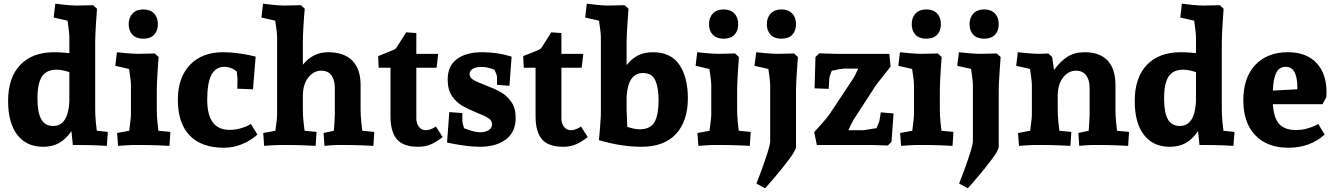

<svg xmlns="http://www.w3.org/2000/svg" viewBox="-20 -786 7234 1041"><path d="M375 0 367.2 -75.2Q336.4 -30.3 299.8 -10.3Q263.2 9.8 213.9 9.8Q123 9.8 73.5 -55.2Q23.9 -120.1 23.9 -238.8Q23.9 -364.7 89.4 -433.8Q154.8 -502.9 274.9 -502.9Q308.1 -502.9 356 -498V-586.9Q356 -600.1 352.1 -631.6Q348.1 -663.1 346.2 -673.8L271 -690.9L279.8 -766.1Q292 -764.2 331.5 -760Q371.1 -755.9 397 -755.9L484.9 -757.8L505.9 -738.8Q503.9 -717.8 500 -652.8Q496.1 -587.9 496.1 -557.1V-192.9Q496.1 -162.1 499.5 -125Q502.9 -87.9 504.9 -77.1L564.9 -70.8L559.1 4.9Q548.8 3.9 503.9 2Q459 0 375 0ZM287.1 -408.2Q231.9 -408.2 207.5 -371.1Q183.1 -334 183.1 -252Q183.1 -175.8 203.6 -139.4Q224.1 -103 268.1 -103Q348.1 -103 356 -232.9V-395Q315.9 -408.2 287.1 -408.2Z M835.9 -654.8Q835.9 -618.7 815.4 -597.4Q794.9 -576.2 756.8 -576.2Q718.8 -576.2 698.2 -597.7Q677.7 -619.1 677.7 -654.8Q677.7 -690.9 698.7 -712.9Q719.7 -734.9 756.8 -734.9Q793.9 -734.9 814.9 -713.4Q835.9 -691.9 835.9 -654.8ZM719.7 0Q690.9 0 659.9 2Q628.9 3.9 620.1 4.9L614.7 -64.9L680.7 -77.1Q681.6 -88.4 685.8 -119.6Q689.9 -150.9 689.9 -163.1V-325.2Q689.9 -338.4 686 -369.6Q682.1 -400.9 679.7 -412.1L605 -429.2L613.8 -502.9Q626 -501 665.5 -497.6Q705.1 -494.1 731 -494.1L818.8 -496.1L839.8 -477.1Q837.9 -456.1 834 -391.1Q830.1 -326.2 830.1 -294.9V-192.9Q830.1 -162.1 833.5 -125Q836.9 -87.9 838.9 -77.1L903.8 -70.8L898.9 4.9Q886.7 3.9 838.9 2Q791 0 719.7 0Z M1366.2 -479 1351.6 -301.8 1266.6 -305.2 1267.6 -358.9Q1265.6 -384.8 1263.7 -397.9Q1250.5 -410.2 1232.4 -417Q1214.4 -423.8 1198.2 -423.8Q1149.4 -423.8 1126.5 -380.4Q1103.5 -336.9 1103.5 -245.1Q1103.5 -82 1223.6 -82Q1254.4 -82 1280.5 -89.1Q1306.6 -96.2 1321.5 -103.5Q1336.4 -110.8 1340.3 -113.8L1375.5 -56.2Q1337.4 -22 1290 -3.4Q1242.7 15.1 1194.3 15.1Q1072.3 15.1 1008.3 -51.5Q944.3 -118.2 944.3 -245.1Q944.3 -365.2 1009.8 -434.1Q1075.2 -502.9 1189.5 -502.9Q1228.5 -502.9 1268.1 -497.6Q1307.6 -492.2 1333.5 -486.6Q1359.4 -481 1366.2 -479Z M1523.4 -755.9 1611.3 -757.8 1632.3 -738.8Q1628.4 -698.7 1625.2 -644.8Q1622.1 -590.8 1622.1 -557.1V-435.1Q1677.2 -502.9 1758.3 -502.9Q1845.2 -502.9 1890.1 -457.5Q1935.1 -412.1 1935.1 -325.2V-192.9Q1935.1 -162.1 1938.7 -125Q1942.4 -87.9 1944.3 -77.1L2009.3 -70.8L2004.4 4.9Q1992.2 3.9 1944.3 2Q1896.5 0 1825.2 0Q1796.4 0 1771.2 2Q1746.1 3.9 1739.3 4.9L1734.4 -64.9L1790 -77.1L1793.5 -121.1L1795.4 -163.1V-311Q1795.4 -352.1 1776.9 -377.4Q1758.3 -402.8 1721.2 -402.8Q1681.2 -402.8 1651.6 -366Q1622.1 -329.1 1622.1 -265.1V-192.9Q1622.1 -162.1 1625.7 -125Q1629.4 -87.9 1631.3 -77.1L1696.3 -70.8L1691.4 4.9Q1679.2 3.9 1631.3 2Q1583.5 0 1512.2 0Q1483.4 0 1452.4 2Q1421.4 3.9 1412.1 4.9L1407.2 -64.9L1473.1 -77.1Q1475.1 -92.3 1478.8 -121.1Q1482.4 -149.9 1482.4 -163.1V-586.9Q1482.4 -600.1 1478.3 -631.6Q1474.1 -663.1 1472.2 -673.8L1397.5 -690.9L1406.2 -766.1Q1418.5 -764.2 1457.8 -760Q1497.1 -755.9 1523.4 -755.9Z M2247.1 9.8Q2167 9.8 2132.1 -30.5Q2097.2 -70.8 2097.2 -155.8V-418.9H2033.2L2030.3 -481.9Q2036.1 -484.9 2079.6 -501.5Q2123 -518.1 2127 -523.9Q2134.8 -535.2 2155 -567.6Q2175.3 -600.1 2182.1 -610.8L2237.3 -606.9V-494.1H2356L2347.2 -418.9H2237.3V-143.1Q2237.3 -117.2 2251.2 -98.6Q2265.1 -80.1 2289.1 -80.1Q2301.3 -80.1 2313.2 -84.5Q2325.2 -88.9 2333.3 -93.5Q2341.3 -98.1 2343.3 -100.1L2379.9 -43Q2349.1 -18.1 2318.1 -4.2Q2287.1 9.8 2247.1 9.8Z M2753.9 -479 2742.2 -320.8 2674.8 -326.2V-369.1Q2674.8 -373 2670.4 -385.5Q2666 -397.9 2661.1 -407.2Q2625 -423.3 2590.8 -422.9Q2557.6 -422.9 2541.7 -411.9Q2525.9 -400.9 2525.9 -384.8Q2525.9 -365.7 2545.4 -353.8Q2564.9 -341.8 2608.9 -325.2Q2658.7 -306.2 2692.9 -287.6Q2727.1 -269 2751.5 -234.6Q2775.9 -200.2 2775.9 -146Q2775.9 -70.8 2723.4 -30.5Q2670.9 9.8 2581.1 9.8Q2548.8 9.8 2509.5 4.9Q2470.2 0 2441.2 -5.6Q2412.1 -11.2 2403.8 -13.2L2416 -178.2L2486.8 -172.9V-127.9Q2487.8 -120.1 2491 -108.2Q2494.1 -96.2 2496.1 -90.8Q2550.3 -68.8 2584 -68.8Q2610.8 -68.8 2629.4 -80.3Q2647.9 -91.8 2647.9 -111.8Q2647.9 -132.8 2628.9 -145Q2609.9 -157.2 2565.9 -174.8Q2517.1 -194.8 2485.6 -212.9Q2454.1 -231 2430.7 -265.4Q2407.2 -299.8 2407.2 -354Q2407.2 -428.2 2457 -465.6Q2506.8 -502.9 2594.2 -502.9Q2677.7 -502.9 2753.9 -479Z M3033.7 9.8Q2953.6 9.8 2918.7 -30.5Q2883.8 -70.8 2883.8 -155.8V-418.9H2819.8L2816.9 -481.9Q2822.8 -484.9 2866.2 -501.5Q2909.7 -518.1 2913.6 -523.9Q2921.4 -535.2 2941.7 -567.6Q2961.9 -600.1 2968.8 -610.8L3023.9 -606.9V-494.1H3142.6L3133.8 -418.9H3023.9V-143.1Q3023.9 -117.2 3037.8 -98.6Q3051.8 -80.1 3075.7 -80.1Q3087.9 -80.1 3099.9 -84.5Q3111.8 -88.9 3119.9 -93.5Q3127.9 -98.1 3129.9 -100.1L3166.5 -43Q3135.7 -18.1 3104.7 -4.2Q3073.7 9.8 3033.7 9.8Z M3278.8 -755.9 3366.7 -757.8 3387.7 -738.8Q3385.7 -717.8 3381.6 -652.8Q3377.4 -587.9 3377.4 -557.1V-433.1Q3404.3 -467.3 3438.5 -485.1Q3472.7 -502.9 3519.5 -502.9Q3617.7 -502.9 3663.6 -434.6Q3709.5 -366.2 3709.5 -253.9Q3709.5 -128.9 3645 -59.6Q3580.6 9.8 3458.5 9.8Q3349.6 9.8 3227.5 -25.9Q3229.5 -44.9 3233.6 -97.9Q3237.8 -150.9 3237.8 -163.1V-586.9Q3237.8 -600.1 3233.6 -631.6Q3229.5 -663.1 3227.5 -673.8L3152.8 -690.9L3161.6 -766.1Q3173.8 -764.2 3213.1 -760Q3252.4 -755.9 3278.8 -755.9ZM3377.4 -259.8V-192.9Q3377.4 -175.8 3380.9 -98.1Q3421.9 -85 3446.8 -85Q3507.8 -85 3529.3 -125Q3550.8 -165 3550.8 -241.2Q3550.8 -309.1 3533.2 -349.6Q3515.6 -390.1 3465.8 -390.1Q3384.3 -389.6 3377.4 -259.8Z M3982.4 -654.8Q3982.4 -618.7 3961.9 -597.4Q3941.4 -576.2 3903.3 -576.2Q3865.2 -576.2 3844.7 -597.7Q3824.2 -619.1 3824.2 -654.8Q3824.2 -690.9 3845.2 -712.9Q3866.2 -734.9 3903.3 -734.9Q3940.4 -734.9 3961.4 -713.4Q3982.4 -691.9 3982.4 -654.8ZM3866.2 0Q3837.4 0 3806.4 2Q3775.4 3.9 3766.6 4.9L3761.2 -64.9L3827.1 -77.1Q3828.1 -88.4 3832.3 -119.6Q3836.4 -150.9 3836.4 -163.1V-325.2Q3836.4 -338.4 3832.5 -369.6Q3828.6 -400.9 3826.2 -412.1L3751.5 -429.2L3760.3 -502.9Q3772.5 -501 3812 -497.6Q3851.6 -494.1 3877.4 -494.1L3965.3 -496.1L3986.3 -477.1Q3984.4 -456.1 3980.5 -391.1Q3976.6 -326.2 3976.6 -294.9V-192.9Q3976.6 -162.1 3980 -125Q3983.4 -87.9 3985.4 -77.1L4050.3 -70.8L4045.4 4.9Q4033.2 3.9 3985.4 2Q3937.5 0 3866.2 0Z M4295.9 -654.8Q4295.9 -618.7 4275.4 -597.4Q4254.9 -576.2 4216.8 -576.2Q4178.7 -576.2 4158.2 -597.7Q4137.7 -619.1 4137.7 -654.8Q4137.7 -690.9 4158.7 -712.9Q4179.7 -734.9 4216.8 -734.9Q4253.9 -734.9 4274.9 -713.4Q4295.9 -691.9 4295.9 -654.8ZM4196.8 -494.1 4285.2 -496.1 4306.2 -477.1Q4304.2 -456.1 4300 -391.1Q4295.9 -326.2 4295.9 -294.9V9.8Q4295.9 27.8 4258.3 77.9Q4220.7 127.9 4180.9 174.6Q4141.1 221.2 4127.9 234.9L4081.1 209Q4086.9 194.8 4105 147Q4123 99.1 4139.4 48.1Q4155.8 -2.9 4155.8 -21V-117.2V-325.2Q4155.8 -338.4 4151.9 -369.6Q4147.9 -400.9 4146 -412.1L4070.8 -429.2L4080.1 -502.9Q4091.8 -501 4131.3 -497.6Q4170.9 -494.1 4196.8 -494.1Z M4514.6 -494.1H4801.8L4808.6 -424.8L4731.4 -327.1L4611.3 -142.1Q4601.6 -127.9 4579.6 -80.1H4660.6Q4667.5 -80.1 4692.4 -85Q4700.2 -85.9 4710.9 -87.9Q4721.7 -89.8 4732.4 -90.8Q4748.5 -127.9 4748.5 -132.8L4755.4 -176.8L4824.7 -170.9L4813.5 -17.1L4793.5 2.9Q4781.2 2.9 4752 1.5Q4722.7 0 4699.7 0H4408.7L4394.5 -69.8Q4405.8 -82 4437.7 -117.9Q4469.7 -153.8 4478.5 -168L4600.6 -352.1Q4613.8 -370.1 4633.3 -414.1H4554.7L4527.3 -410.2Q4505.4 -404.3 4489.7 -402.8Q4485.8 -394 4481.2 -380.1Q4476.6 -366.2 4476.6 -360.8L4472.7 -304.2L4396.5 -307.1L4401.4 -477.1L4422.4 -497.1Q4434.6 -497.1 4463.1 -495.6Q4491.7 -494.1 4514.6 -494.1Z M5081.5 -654.8Q5081.5 -618.7 5061 -597.4Q5040.5 -576.2 5002.4 -576.2Q4964.4 -576.2 4943.8 -597.7Q4923.3 -619.1 4923.3 -654.8Q4923.3 -690.9 4944.3 -712.9Q4965.3 -734.9 5002.4 -734.9Q5039.6 -734.9 5060.5 -713.4Q5081.5 -691.9 5081.5 -654.8ZM4965.3 0Q4936.5 0 4905.5 2Q4874.5 3.9 4865.7 4.9L4860.4 -64.9L4926.3 -77.1Q4927.2 -88.4 4931.4 -119.6Q4935.5 -150.9 4935.5 -163.1V-325.2Q4935.5 -338.4 4931.6 -369.6Q4927.7 -400.9 4925.3 -412.1L4850.6 -429.2L4859.4 -502.9Q4871.6 -501 4911.1 -497.6Q4950.7 -494.1 4976.6 -494.1L5064.5 -496.1L5085.4 -477.1Q5083.5 -456.1 5079.6 -391.1Q5075.7 -326.2 5075.7 -294.9V-192.9Q5075.7 -162.1 5079.1 -125Q5082.5 -87.9 5084.5 -77.1L5149.4 -70.8L5144.5 4.9Q5132.3 3.9 5084.5 2Q5036.6 0 4965.3 0Z M5395 -654.8Q5395 -618.7 5374.5 -597.4Q5354 -576.2 5315.9 -576.2Q5277.8 -576.2 5257.3 -597.7Q5236.8 -619.1 5236.8 -654.8Q5236.8 -690.9 5257.8 -712.9Q5278.8 -734.9 5315.9 -734.9Q5353 -734.9 5374 -713.4Q5395 -691.9 5395 -654.8ZM5295.9 -494.1 5384.3 -496.1 5405.3 -477.1Q5403.3 -456.1 5399.2 -391.1Q5395 -326.2 5395 -294.9V9.8Q5395 27.8 5357.4 77.9Q5319.8 127.9 5280 174.6Q5240.2 221.2 5227.1 234.9L5180.2 209Q5186 194.8 5204.1 147Q5222.2 99.1 5238.5 48.1Q5254.9 -2.9 5254.9 -21V-117.2V-325.2Q5254.9 -338.4 5251 -369.6Q5247.1 -400.9 5245.1 -412.1L5169.9 -429.2L5179.2 -502.9Q5190.9 -501 5230.5 -497.6Q5270 -494.1 5295.9 -494.1Z M6096.7 4.9Q6084.5 3.9 6036.6 2Q5988.8 0 5917.5 0Q5888.7 0 5863.8 2Q5838.9 3.9 5831.5 4.9L5826.7 -64.9L5882.8 -77.1L5885.7 -121.1L5887.7 -163.1V-311Q5887.7 -352.1 5869.1 -377.4Q5850.6 -402.8 5813.5 -402.8Q5773.4 -402.8 5744.1 -366Q5714.8 -329.1 5714.8 -265.1V-192.9Q5714.8 -162.1 5718.3 -125Q5721.7 -87.9 5723.6 -77.1L5788.6 -70.8L5783.7 4.9Q5771.5 3.9 5723.6 2Q5675.8 0 5604.5 0Q5575.7 0 5544.7 2Q5513.7 3.9 5504.9 4.9L5499.5 -64.9L5565.4 -77.1Q5566.4 -88.4 5570.6 -119.1Q5574.7 -149.9 5574.7 -163.1V-325.2Q5574.7 -337.4 5570.8 -369.1Q5566.9 -400.9 5564.5 -412.1L5489.7 -429.2L5498.5 -502.9Q5510.7 -501 5550.3 -497.6Q5589.8 -494.1 5615.7 -494.1L5663.6 -496.1L5684.6 -477.1L5694.8 -405.8Q5727.1 -452.6 5766.8 -477.8Q5806.6 -502.9 5860.8 -502.9Q5942.9 -502.9 5985.4 -457.5Q6027.8 -412.1 6027.8 -325.2V-192.9Q6027.8 -162.1 6031.2 -125Q6034.7 -87.9 6036.6 -77.1L6101.6 -70.8Z M6483.4 0 6475.6 -75.2Q6444.8 -30.3 6408.2 -10.3Q6371.6 9.8 6322.3 9.8Q6231.4 9.8 6181.9 -55.2Q6132.3 -120.1 6132.3 -238.8Q6132.3 -364.7 6197.8 -433.8Q6263.2 -502.9 6383.3 -502.9Q6416.5 -502.9 6464.4 -498V-586.9Q6464.4 -600.1 6460.4 -631.6Q6456.5 -663.1 6454.6 -673.8L6379.4 -690.9L6388.2 -766.1Q6400.4 -764.2 6439.9 -760Q6479.5 -755.9 6505.4 -755.9L6593.3 -757.8L6614.3 -738.8Q6612.3 -717.8 6608.4 -652.8Q6604.5 -587.9 6604.5 -557.1V-192.9Q6604.5 -162.1 6607.9 -125Q6611.3 -87.9 6613.3 -77.1L6673.3 -70.8L6667.5 4.9Q6657.2 3.9 6612.3 2Q6567.4 0 6483.4 0ZM6395.5 -408.2Q6340.3 -408.2 6315.9 -371.1Q6291.5 -334 6291.5 -252Q6291.5 -175.8 6312 -139.4Q6332.5 -103 6376.5 -103Q6456.5 -103 6464.4 -232.9V-395Q6424.3 -408.2 6395.5 -408.2Z M6881.3 -221.2Q6886.2 -145 6916.3 -113Q6946.3 -81.1 7006.3 -81.1Q7038.6 -81.1 7065.4 -88.6Q7092.3 -96.2 7107.7 -103.5Q7123 -110.8 7127.4 -113.8L7162.1 -56.2Q7083 14.6 6966.3 15.1Q6851.1 15.1 6786.1 -52.5Q6721.2 -120.1 6721.2 -242.2Q6721.2 -366.2 6786.6 -434.6Q6852.1 -502.9 6962.4 -502.9Q7062.5 -502.9 7117.4 -445.1Q7172.4 -387.2 7172.4 -284.2L7171.4 -259.8L7150.4 -221.2ZM7014.2 -310.1Q7014.2 -423.8 6951.2 -423.8Q6915 -423.8 6899.2 -390.4Q6883.3 -356.9 6881.3 -294.9L7013.2 -301.8Z"/></svg>

Font: Sura
Style: Bold
Weight: 700
Designer: Carolina Giovagnoli
Foundry: Huerta Tipografica
Version: Version 1.002;PS 001.002;hotconv 1.0.70;makeotf.lib2.5.58329